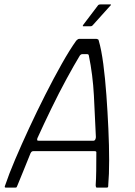

<svg xmlns="http://www.w3.org/2000/svg" viewBox="-20 -849 610 869"><path d="M6 0Q2 0 1.5 -2.5Q1 -5 4 -12Q20 -60 48.5 -127Q77 -194 112 -269.5Q147 -345 185 -420Q223 -495 259 -559Q295 -623 325 -665Q329 -669 332 -671Q335 -673 338 -673H417Q421 -672 423.5 -671Q426 -670 427 -665Q439 -624 447.5 -559.5Q456 -495 461.5 -419Q467 -343 470.5 -266Q474 -189 474 -123Q474 -57 470 -13Q470 -5 469 -2.5Q468 0 463 0H419Q415 0 414.5 -2Q414 -4 413 -10Q415 -38 415.5 -76Q416 -114 416 -156Q417 -162 414.5 -163.5Q412 -165 406 -165H132Q127 -165 124 -163Q121 -161 118 -155Q102 -114 86 -76Q70 -38 59 -10Q57 -4 55.5 -2Q54 0 50 0ZM155 -212H403Q407 -212 410 -215.5Q413 -219 414 -228Q410 -322 405 -416.5Q400 -511 382 -598Q381 -604 374 -604H353Q346 -604 341 -597Q315 -554 281 -491.5Q247 -429 213 -359Q179 -289 149 -223Q148 -220 148 -216Q148 -212 155 -212ZM358 -730Q354 -730 354.5 -732Q355 -734 357 -737L423 -824Q426 -829 435 -829H479Q482 -829 482.5 -827.5Q483 -826 479 -823L399 -734Q397 -732 395 -731Q393 -730 389 -730Z"/></svg>

Font: Glory Light
Style: Italic
Weight: 300
Italic angle: -12°
Version: Version 1.011